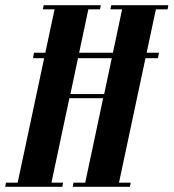

<svg xmlns="http://www.w3.org/2000/svg" viewBox="-83 -719 668 739"><path d="M525 -495H44L48 -516H529ZM85 -699H305L302 -683H257L188 -357H318L387 -683H342L345 -699H565L562 -683H517L375 -16H420L417 0H197L200 -16H245L314 -341H184L115 -16H160L157 0H-63L-60 -16H-15L127 -683H82Z"/></svg>

Font: Emberly Black
Style: Italic
Weight: 900
Italic angle: -12°
Designer: Rajesh Rajput
Foundry: Rajesh Rajput
Version: Version 1.000